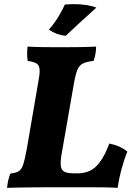

<svg xmlns="http://www.w3.org/2000/svg" viewBox="-20 -904 656 927"><path d="M14 3Q16 -16 19.5 -32Q23 -48 30 -66Q58 -69 71.5 -78Q85 -87 92.5 -111Q100 -135 109 -183L166 -515Q173 -552 171 -571Q169 -590 155.5 -598Q142 -606 114 -610Q111 -625 111 -643Q111 -661 113 -679Q148 -677 186.5 -676.5Q225 -676 272 -676Q309 -676 356.5 -676.5Q404 -677 444 -679Q444 -662 441 -644.5Q438 -627 432 -610Q397 -606 379.5 -597Q362 -588 353 -565.5Q344 -543 336 -496L279 -169Q271 -126 273.5 -104Q276 -82 291.5 -74.5Q307 -67 339 -67H353Q412 -67 446.5 -103Q481 -139 508 -211Q562 -200 595 -172Q582 -142 568.5 -93.5Q555 -45 548 3Q518 1 476 0.5Q434 0 389 0Q344 0 305 0Q277 0 236 0Q195 0 151.5 0.5Q108 1 71 1.5Q34 2 14 3ZM297 -731Q251 -736 216 -761Q242 -790 263.5 -826Q285 -862 293 -882Q304 -883 315 -883.5Q326 -884 337 -884Q369 -884 398 -879.5Q427 -875 445 -867Q402 -828 363.5 -793Q325 -758 297 -731Z"/></svg>

Font: Vollkorn ExtraBold
Style: Italic
Weight: 800
Italic angle: -11°
Designer: Friedrich Althausen
Foundry: Friedrich Althausen
Version: Version 5.000; ttfautohint (v1.8.3)